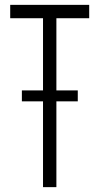

<svg xmlns="http://www.w3.org/2000/svg" viewBox="-20 -770 409 790"><path d="M70 -353V-398H300V-353ZM157 0V-695H22V-750H347V-695H212V0Z"/></svg>

Font: Mohave Light Light
Style: Regular
Weight: 300
Version: Version 2.003